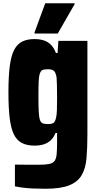

<svg xmlns="http://www.w3.org/2000/svg" viewBox="-20 -865 559 1184"><path d="M261 299Q221 299 186.5 297.5Q152 296 123.5 292.5Q95 289 72 284V150Q95 150 116.5 150.5Q138 151 162.5 151Q187 151 214 151Q257 151 281.5 146.5Q306 142 316.5 127.5Q327 113 329.5 84.5Q332 56 332 9V-45H322Q312 -18 293.5 -0.5Q275 17 250 25Q225 33 193 33Q146 33 114.5 16.5Q83 0 65 -37.5Q47 -75 39.5 -138.5Q32 -202 32 -295Q32 -395 40.5 -459Q49 -523 68 -558.5Q87 -594 117.5 -609Q148 -624 193 -624Q224 -624 249.5 -616Q275 -608 294 -589Q313 -570 325 -538H335L340 -613H519V-38Q519 46 513.5 110Q508 174 483.5 215.5Q459 257 406.5 278Q354 299 261 299ZM276 -100Q301 -100 311 -108Q321 -116 326 -141Q330 -156 331 -188Q332 -220 332 -269Q332 -312 331 -343Q330 -374 329 -387Q324 -417 313 -427.5Q302 -438 276 -438Q254 -438 243.5 -434Q233 -430 226.5 -413.5Q220 -397 218.5 -363Q217 -329 217 -269Q217 -209 219 -174Q221 -139 227 -123.5Q233 -108 244.5 -104Q256 -100 276 -100ZM193 -658V-665L259 -845H440V-839L336 -658Z"/></svg>

Font: Farlight84_Sys_V01
Style: Bold
Weight: 700
Designer: Monotype Design Team, Nadine Chahine and Nizar Qandah
Foundry: Monotype Imaging Inc.
Version: Version 2.004;October 31, 2024;FontCreator 14.0.0.2814 64-bi